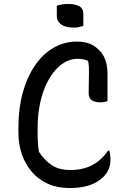

<svg xmlns="http://www.w3.org/2000/svg" viewBox="-20 -930 640 970"><path d="M331 20Q270 20 222 -1.5Q174 -23 141 -61.5Q108 -100 90.5 -150.5Q73 -201 73 -260V-286Q73 -381 94.5 -460Q116 -539 155.5 -597.5Q195 -656 249.5 -688Q304 -720 370 -720Q395 -720 415 -715Q435 -710 451 -700.5Q467 -691 480 -677Q496 -662 505 -644Q514 -626 518.5 -605Q523 -584 523 -560V-419Q517 -417 508 -415Q499 -413 488 -413Q458 -413 443 -424Q428 -435 428 -458Q428 -503 429 -534Q430 -565 429 -593Q428 -607 425 -622Q416 -627 407 -629Q389 -633 373 -633Q317 -633 270.5 -587Q224 -541 197 -461.5Q170 -382 170 -280V-259Q170 -230 171.5 -208Q173 -186 177 -163Q202 -123 239.5 -97Q277 -71 336 -71Q399 -71 446 -96Q493 -121 526 -169H532Q534 -164 535 -158.5Q536 -153 536.5 -147.5Q537 -142 537.5 -136.5Q538 -131 538 -126Q538 -95 528.5 -74Q519 -53 504 -38Q485 -19 460 -6Q435 7 403 13.5Q371 20 331 20ZM267 -901Q273 -903 280 -905Q287 -907 294.5 -908Q302 -909 310.5 -909.5Q319 -910 326 -910Q360 -910 380.5 -898.5Q401 -887 401 -860V-799Q395 -797 388.5 -795.5Q382 -794 375.5 -792.5Q369 -791 361.5 -791Q354 -791 346 -791Q311 -791 289 -806.5Q267 -822 267 -848Z"/></svg>

Font: Code D Ace
Style: Regular
Weight: 400
Version: Version 1.085; ttfautohint (v1.8.4.7-5d5b);Nerd Fonts 3.0.2